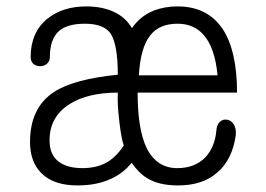

<svg xmlns="http://www.w3.org/2000/svg" viewBox="-20 -559 827 596"><path d="M75.2 -381.8Q75.2 -368.2 84 -360.4Q92.8 -353.5 104.5 -353.5Q116.2 -353.5 125 -360.4Q134.8 -369.1 134.8 -381.8Q134.8 -436.5 162.1 -461.9Q188.5 -485.4 243.2 -485.4Q301.8 -485.4 323.2 -455.1Q345.7 -420.9 345.7 -327.1Q209 -313.5 147.5 -273.4Q73.2 -224.6 73.2 -118.2Q73.2 -56.6 108.4 -21.5Q146.5 16.6 220.7 16.6Q277.3 16.6 320.3 -2Q361.3 -19.5 388.7 -53.7Q411.1 -21.5 435.5 -6.8Q471.7 16.6 533.2 16.6Q608.4 16.6 653.3 -22.5Q701.2 -62.5 711.9 -139.6Q713.9 -160.2 705.1 -173.8Q697.3 -185.5 684.6 -187.5Q671.9 -189.5 662.1 -180.7Q652.3 -170.9 651.4 -151.4Q646.5 -102.5 618.2 -71.3Q585 -37.1 530.3 -37.1Q465.8 -37.1 434.6 -100.6Q407.2 -159.2 407.2 -271.5H715.8Q715.8 -400.4 671.9 -467.8Q625 -539.1 531.2 -539.1Q491.2 -539.1 458 -526.4Q416 -509.8 389.6 -471.7Q371.1 -502.9 338.9 -519.5Q300.8 -539.1 248 -539.1Q173.8 -539.1 126 -500Q75.2 -458 75.2 -381.8ZM345.7 -271.5Q343.8 -236.3 350.6 -180.7Q356.4 -128.9 364.3 -107.4Q344.7 -77.1 319.3 -59.6Q285.2 -37.1 236.3 -37.1Q190.4 -37.1 164.1 -55.7Q133.8 -77.1 133.8 -123Q133.8 -196.3 195.3 -235.4Q252 -271.5 345.7 -271.5ZM655.3 -325.2H411.1Q416 -411.1 446.3 -449.2Q474.6 -485.4 531.2 -485.4Q583 -485.4 613.3 -449.2Q647.5 -409.2 655.3 -325.2Z"/></svg>

Font: Gulim
Style: Regular
Weight: 400
Version: Version 2.21